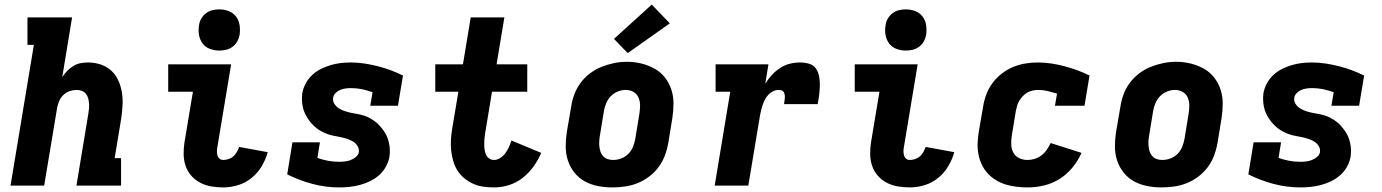

<svg xmlns="http://www.w3.org/2000/svg" viewBox="-20 -811 6040 839"><path d="M26 0 128 -615H100V-735H295L252 -474Q262 -489 274 -501.5Q286 -514 301 -523Q316 -532 332.5 -535Q349 -538 365 -538Q394 -538 420.5 -529Q447 -520 466.5 -502Q486 -484 497 -459.5Q508 -435 512.5 -408Q517 -381 515.5 -352Q514 -323 510 -295L481 -120H509V0H314L366 -314Q368 -326 369 -337.5Q370 -349 369 -360.5Q368 -372 365 -382.5Q362 -393 355 -401.5Q348 -410 337.5 -414Q327 -418 315 -418Q300 -418 285 -413Q270 -408 258 -397Q246 -386 239.5 -371.5Q233 -357 230 -342L173 0Z M956 8Q929 8 903 3.5Q877 -1 855 -12.5Q833 -24 816.5 -42.5Q800 -61 791.5 -85Q783 -109 782.5 -135.5Q782 -162 786 -188L823 -410H715V-530H990L930 -169Q928 -159 928 -149.5Q928 -140 930.5 -131.5Q933 -123 939.5 -117.5Q946 -112 956 -112Q967 -112 979 -116Q991 -120 1000 -128Q1009 -136 1015 -147Q1021 -158 1025 -169L1150 -146Q1141 -114 1123.5 -84.5Q1106 -55 1079.5 -33.5Q1053 -12 1020.5 -2Q988 8 956 8ZM938 -590Q917 -590 897 -597.5Q877 -605 865 -621.5Q853 -638 849.5 -659Q846 -680 850 -702Q852 -717 860 -730.5Q868 -744 880.5 -753.5Q893 -763 908.5 -766.5Q924 -770 938 -770Q960 -770 979.5 -762.5Q999 -755 1011.5 -738.5Q1024 -722 1027 -701Q1030 -680 1027 -658Q1024 -643 1016.5 -629.5Q1009 -616 996 -606.5Q983 -597 968 -593.5Q953 -590 938 -590Z M1464 8Q1402 8 1344.5 -7.5Q1287 -23 1235 -49L1258 -189H1378L1367 -121Q1389 -113 1413 -108.5Q1437 -104 1462 -104Q1475 -104 1487.5 -105.5Q1500 -107 1512 -111.5Q1524 -116 1535 -125Q1546 -134 1548 -146Q1550 -161 1542 -173.5Q1534 -186 1522 -193Q1510 -200 1496 -204.5Q1482 -209 1468 -212Q1454 -215 1439.5 -217.5Q1425 -220 1411.5 -225Q1398 -230 1385.5 -236.5Q1373 -243 1362 -252Q1351 -261 1342 -271Q1333 -281 1325 -293Q1317 -305 1311.5 -317.5Q1306 -330 1303 -344.5Q1300 -359 1299.5 -373.5Q1299 -388 1301 -404Q1305 -426 1316 -446.5Q1327 -467 1344 -483Q1361 -499 1382 -509.5Q1403 -520 1425 -526.5Q1447 -533 1468.5 -535.5Q1490 -538 1513 -538Q1543 -538 1572.5 -533.5Q1602 -529 1631.5 -521.5Q1661 -514 1687.5 -504Q1714 -494 1741 -481L1719 -349H1598L1608 -408Q1586 -416 1562.5 -421Q1539 -426 1514 -426Q1502 -426 1490.5 -424.5Q1479 -423 1467.5 -418.5Q1456 -414 1447 -405Q1438 -396 1436 -385Q1433 -370 1441 -357.5Q1449 -345 1461 -337.5Q1473 -330 1486.5 -325.5Q1500 -321 1514.5 -318Q1529 -315 1543.5 -312.5Q1558 -310 1571.5 -305.5Q1585 -301 1597.5 -294Q1610 -287 1621 -278.5Q1632 -270 1641 -259.5Q1650 -249 1658 -237.5Q1666 -226 1671.5 -213Q1677 -200 1680 -185.5Q1683 -171 1683.5 -156.5Q1684 -142 1682 -127Q1678 -104 1666.5 -83Q1655 -62 1637 -46Q1619 -30 1597.5 -19.5Q1576 -9 1553.5 -3Q1531 3 1508.5 5.5Q1486 8 1464 8Z M2138 8Q2114 8 2090.5 4.5Q2067 1 2046.5 -8.5Q2026 -18 2008.5 -32.5Q1991 -47 1979 -66Q1967 -85 1960.5 -107.5Q1954 -130 1951.5 -153Q1949 -176 1950.5 -200.5Q1952 -225 1956 -249L1983 -410H1882V-530H2003L2037 -735H2184L2150 -530H2284V-410H2130L2100 -229Q2098 -217 2097 -205Q2096 -193 2096 -181Q2096 -169 2097.5 -157.5Q2099 -146 2103.5 -135.5Q2108 -125 2117.5 -118.5Q2127 -112 2138 -112Q2153 -112 2166.5 -121Q2180 -130 2189 -142.5Q2198 -155 2204 -168.5Q2210 -182 2215 -197L2345 -143Q2332 -112 2311.5 -83.5Q2291 -55 2263.5 -33.5Q2236 -12 2203.5 -2Q2171 8 2138 8Z M2656 8Q2624 8 2593 2Q2562 -4 2535.5 -18.5Q2509 -33 2490 -57Q2471 -81 2461.5 -110Q2452 -139 2452 -171Q2452 -203 2457 -235L2476 -345Q2480 -373 2490 -399.5Q2500 -426 2517.5 -449.5Q2535 -473 2559 -491Q2583 -509 2610 -519.5Q2637 -530 2664.5 -535.5Q2692 -541 2720 -541Q2752 -541 2782.5 -533.5Q2813 -526 2839.5 -511.5Q2866 -497 2885 -473Q2904 -449 2913.5 -420Q2923 -391 2923 -359Q2923 -327 2918 -295L2900 -185Q2895 -157 2885 -130.5Q2875 -104 2857.5 -80.5Q2840 -57 2816 -39Q2792 -21 2765.5 -10.5Q2739 0 2711 4Q2683 8 2656 8ZM2659 -112Q2677 -112 2694.5 -118.5Q2712 -125 2725.5 -138.5Q2739 -152 2746 -169.5Q2753 -187 2756 -204L2774 -314Q2777 -333 2777 -351Q2777 -369 2770 -385Q2763 -401 2748 -409.5Q2733 -418 2714 -418Q2697 -418 2679.5 -411Q2662 -404 2649 -390.5Q2636 -377 2629 -360Q2622 -343 2619 -326L2601 -216Q2599 -204 2598.5 -191.5Q2598 -179 2599.5 -167.5Q2601 -156 2605 -145.5Q2609 -135 2617 -127Q2625 -119 2636 -115.5Q2647 -112 2659 -112ZM2723 -579 2663 -641 2828 -791 2907 -709Z M3103 0 3171 -410H3107V-530H3338L3324 -445Q3336 -465 3352.5 -483Q3369 -501 3389 -514Q3409 -527 3431.5 -532.5Q3454 -538 3476 -538Q3496 -538 3515.5 -532.5Q3535 -527 3545.5 -511.5Q3556 -496 3559.5 -476.5Q3563 -457 3562.5 -436.5Q3562 -416 3559.5 -396Q3557 -376 3553 -356H3406Q3407 -363 3408 -369.5Q3409 -376 3409.5 -383Q3410 -390 3409 -396.5Q3408 -403 3405 -408.5Q3402 -414 3395.5 -416Q3389 -418 3382 -418Q3370 -418 3358.5 -412.5Q3347 -407 3338 -397.5Q3329 -388 3323 -376.5Q3317 -365 3313 -353.5Q3309 -342 3306 -330Q3303 -318 3301 -306L3250 0Z M3956 8Q3929 8 3903 3.5Q3877 -1 3855 -12.5Q3833 -24 3816.5 -42.5Q3800 -61 3791.5 -85Q3783 -109 3782.5 -135.5Q3782 -162 3786 -188L3823 -410H3715V-530H3990L3930 -169Q3928 -159 3928 -149.5Q3928 -140 3930.5 -131.5Q3933 -123 3939.5 -117.5Q3946 -112 3956 -112Q3967 -112 3979 -116Q3991 -120 4000 -128Q4009 -136 4015 -147Q4021 -158 4025 -169L4150 -146Q4141 -114 4123.5 -84.5Q4106 -55 4079.5 -33.5Q4053 -12 4020.5 -2Q3988 8 3956 8ZM3938 -590Q3917 -590 3897 -597.5Q3877 -605 3865 -621.5Q3853 -638 3849.5 -659Q3846 -680 3850 -702Q3852 -717 3860 -730.5Q3868 -744 3880.5 -753.5Q3893 -763 3908.5 -766.5Q3924 -770 3938 -770Q3960 -770 3979.5 -762.5Q3999 -755 4011.5 -738.5Q4024 -722 4027 -701Q4030 -680 4027 -658Q4024 -643 4016.5 -629.5Q4009 -616 3996 -606.5Q3983 -597 3968 -593.5Q3953 -590 3938 -590Z M4470 8Q4445 8 4421 5Q4397 2 4374 -5Q4351 -12 4331 -24.5Q4311 -37 4295.5 -54Q4280 -71 4270 -92.5Q4260 -114 4255.5 -137.5Q4251 -161 4252 -185.5Q4253 -210 4257 -235L4276 -345Q4280 -372 4290 -398.5Q4300 -425 4317 -448Q4334 -471 4357 -489Q4380 -507 4406.5 -518Q4433 -529 4460 -533.5Q4487 -538 4515 -538Q4545 -538 4574.5 -533.5Q4604 -529 4632 -521.5Q4660 -514 4687.5 -504Q4715 -494 4741 -481L4719 -349H4590L4599 -402Q4579 -408 4558.5 -413Q4538 -418 4517 -418Q4505 -418 4493 -415.5Q4481 -413 4470 -407Q4459 -401 4450 -391.5Q4441 -382 4434.5 -371.5Q4428 -361 4424.5 -349Q4421 -337 4419 -326L4401 -216Q4398 -197 4399 -177.5Q4400 -158 4409 -142.5Q4418 -127 4434.5 -119.5Q4451 -112 4470 -112Q4486 -112 4502 -117Q4518 -122 4531.5 -132.5Q4545 -143 4554.5 -157Q4564 -171 4571 -186L4706 -143Q4691 -109 4666.5 -79Q4642 -49 4610 -29Q4578 -9 4542 -0.5Q4506 8 4470 8Z M5056 8Q5024 8 4993 2Q4962 -4 4935.5 -18.5Q4909 -33 4890 -57Q4871 -81 4861.5 -110Q4852 -139 4852 -171Q4852 -203 4857 -235L4876 -345Q4880 -373 4890 -399.5Q4900 -426 4917.5 -449.5Q4935 -473 4959 -491Q4983 -509 5010 -519.5Q5037 -530 5064.5 -535.5Q5092 -541 5120 -541Q5152 -541 5182.5 -533.5Q5213 -526 5239.5 -511.5Q5266 -497 5285 -473Q5304 -449 5313.5 -420Q5323 -391 5323 -359Q5323 -327 5318 -295L5300 -185Q5295 -157 5285 -130.5Q5275 -104 5257.5 -80.5Q5240 -57 5216 -39Q5192 -21 5165.5 -10.5Q5139 0 5111 4Q5083 8 5056 8ZM5059 -112Q5077 -112 5094.5 -118.5Q5112 -125 5125.5 -138.5Q5139 -152 5146 -169.5Q5153 -187 5156 -204L5174 -314Q5177 -333 5177 -351Q5177 -369 5170 -385Q5163 -401 5148 -409.5Q5133 -418 5114 -418Q5097 -418 5079.5 -411Q5062 -404 5049 -390.5Q5036 -377 5029 -360Q5022 -343 5019 -326L5001 -216Q4999 -204 4998.5 -191.5Q4998 -179 4999.5 -167.5Q5001 -156 5005 -145.5Q5009 -135 5017 -127Q5025 -119 5036 -115.5Q5047 -112 5059 -112Z M5664 8Q5602 8 5544.5 -7.5Q5487 -23 5435 -49L5458 -189H5578L5567 -121Q5589 -113 5613 -108.5Q5637 -104 5662 -104Q5675 -104 5687.5 -105.5Q5700 -107 5712 -111.5Q5724 -116 5735 -125Q5746 -134 5748 -146Q5750 -161 5742 -173.5Q5734 -186 5722 -193Q5710 -200 5696 -204.5Q5682 -209 5668 -212Q5654 -215 5639.5 -217.5Q5625 -220 5611.5 -225Q5598 -230 5585.5 -236.5Q5573 -243 5562 -252Q5551 -261 5542 -271Q5533 -281 5525 -293Q5517 -305 5511.5 -317.5Q5506 -330 5503 -344.5Q5500 -359 5499.5 -373.5Q5499 -388 5501 -404Q5505 -426 5516 -446.5Q5527 -467 5544 -483Q5561 -499 5582 -509.5Q5603 -520 5625 -526.5Q5647 -533 5668.5 -535.5Q5690 -538 5713 -538Q5743 -538 5772.5 -533.5Q5802 -529 5831.5 -521.5Q5861 -514 5887.5 -504Q5914 -494 5941 -481L5919 -349H5798L5808 -408Q5786 -416 5762.5 -421Q5739 -426 5714 -426Q5702 -426 5690.5 -424.5Q5679 -423 5667.5 -418.5Q5656 -414 5647 -405Q5638 -396 5636 -385Q5633 -370 5641 -357.5Q5649 -345 5661 -337.5Q5673 -330 5686.5 -325.5Q5700 -321 5714.5 -318Q5729 -315 5743.5 -312.5Q5758 -310 5771.5 -305.5Q5785 -301 5797.5 -294Q5810 -287 5821 -278.5Q5832 -270 5841 -259.5Q5850 -249 5858 -237.5Q5866 -226 5871.5 -213Q5877 -200 5880 -185.5Q5883 -171 5883.5 -156.5Q5884 -142 5882 -127Q5878 -104 5866.5 -83Q5855 -62 5837 -46Q5819 -30 5797.5 -19.5Q5776 -9 5753.5 -3Q5731 3 5708.5 5.5Q5686 8 5664 8Z"/></svg>

Font: Iosevka Slab Heavy Extended
Style: Italic
Weight: 900
Width: 7
Italic angle: -9°
Monospace: yes
Designer: Belleve Invis
Foundry: Belleve Invis
Version: Version 11.1.0; ttfautohint (v1.8.3)